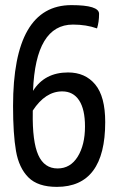

<svg xmlns="http://www.w3.org/2000/svg" viewBox="-20 -722 458 750"><path d="M391 -245Q391 8 202 8Q128 8 91 -29Q54 -66 42.5 -132Q31 -198 31 -308Q31 -702 259 -702Q367 -702 367 -668Q367 -636 359 -611Q317 -626 265 -626Q119 -626 109 -367Q154 -439 246 -439Q313 -439 352 -392Q391 -345 391 -245ZM312 -228Q312 -295 289 -330Q266 -365 223 -365Q157 -365 108 -290V-284Q106 -169 129.5 -116.5Q153 -64 205 -64Q255 -64 283.5 -110Q312 -156 312 -228Z"/></svg>

Font: Yanone Kaffeesatz
Style: Regular
Weight: 400
Designer: Yanone (Cyrillic: Daniel Pouzeot & Huerta Tipografica)
Foundry: Yanone
Version: Version 1.100;PS 001.100;hotconv 1.0.70;makeotf.lib2.5.58329